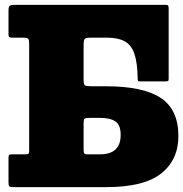

<svg xmlns="http://www.w3.org/2000/svg" viewBox="-20 -770 755 790"><path d="M84 -135Q93 -135 96.5 -137.2Q100 -139.5 100 -148V-591Q100 -605.5 96.2 -610.2Q92.5 -615 77 -615H31Q21.5 -615 18.2 -617.5Q15 -620 15 -629V-727Q15 -743.5 20.8 -746.8Q26.5 -750 42 -750H662Q669.5 -750 671.8 -747Q674 -744 674 -735.5V-445Q674 -438 670.5 -436.5Q667 -435 660 -435H556.5Q549 -435 547.8 -437.5Q546.5 -440 546.5 -447Q545.5 -512 533 -548.5Q520.5 -585 493.2 -600Q466 -615 421.5 -615H353Q332.5 -615 328.2 -609.5Q324 -604 324 -583.5V-443Q324 -422.5 329.5 -418.8Q335 -415 356 -415H416.5Q569 -415 641.5 -367Q714 -319 714 -210Q714 -112.5 643.2 -56.2Q572.5 0 416.5 0H33.5Q22.5 0 18.8 -3.2Q15 -6.5 15 -18V-118.5Q15 -127.5 16.8 -131.2Q18.5 -135 27.5 -135ZM349 -285Q333 -285 328.5 -282Q324 -279 324 -263V-154.5Q324 -144.5 326.2 -139.8Q328.5 -135 338.5 -135H391.5Q476.5 -135 476.5 -215Q476.5 -255.5 455 -270.2Q433.5 -285 391.5 -285Z"/></svg>

Font: Besley* Narrow Fatface
Style: Regular
Weight: 900
Width: 4
Designer: Owen Earl
Foundry: indestructible type*
Version: Version 3.000; ttfautohint (v1.8.3)